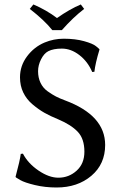

<svg xmlns="http://www.w3.org/2000/svg" viewBox="-20 -832 546 862"><path d="M214.8 -696.8Q178.7 -741.7 113.8 -792L129.9 -812Q189.9 -786.1 235.8 -751Q293 -791 342.8 -812L357.9 -792Q308.1 -753.9 257.8 -696.8ZM242.2 -34.2Q289.1 -34.2 324 -65.7Q358.9 -97.2 358.9 -150.9Q358.9 -209 328.9 -240.5Q298.8 -272 242.2 -295.9Q205.1 -311 179 -325.9Q152.8 -340.8 126 -363.5Q99.1 -386.2 84.5 -416.5Q69.8 -446.8 69.8 -484.9Q69.8 -536.6 101.3 -578.9Q132.8 -621.1 180.2 -641.1Q221.2 -658.2 266.1 -658.2Q317.9 -658.2 357.4 -647.2Q397 -636.2 411.1 -624.5L424.8 -612.8L426.8 -609.9Q407.7 -546.9 403.8 -509.8L394 -508.8Q374 -555.7 336.4 -584.7Q298.8 -613.8 257.8 -613.8Q219.7 -613.8 196.8 -602.1Q177.7 -592.3 164.3 -565.7Q150.9 -539.1 150.9 -512.2Q150.9 -483.4 161.9 -460.2Q172.9 -437 193.8 -422.1Q214.8 -407.2 231.4 -398.7Q248 -390.1 272.9 -380.9Q452.1 -314 452.1 -181.2Q452.1 -95.2 390.1 -42.7Q328.1 9.8 233.9 9.8Q182.1 9.8 136.5 -1.2Q90.8 -12.2 71.3 -23.4L51.8 -35.2L49.8 -38.1Q69.8 -112.3 73.2 -141.1L83 -142.1Q106 -98.1 153.1 -66.2Q200.2 -34.2 242.2 -34.2Z"/></svg>

Font: Biolilbert
Style: Regular
Weight: 400
Designer: Philipp H. Poll
Foundry: Philipp H. Poll
Version: Version 1.1.0